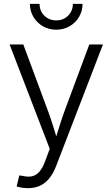

<svg xmlns="http://www.w3.org/2000/svg" viewBox="-20 -770 584 997"><path d="M66.4 198.2 80.1 141.1 97.2 143.1Q124 149.9 145.5 145.5Q167 141.1 184.1 122.1Q201.2 103 214.4 66.9L238.3 2.9L29.8 -539.1H101.1L226.1 -202.1Q243.2 -157.7 256.3 -113.5Q269.5 -69.3 283.2 -26.4H261.2Q274.9 -69.3 288.3 -113.5Q301.8 -157.7 318.4 -202.1L443.8 -539.1H514.6L272 90.8Q256.8 130.4 235.8 156.2Q214.8 182.1 187.5 194.6Q160.2 207 126 207Q107.4 207 92 204.3Q76.7 201.7 66.4 198.2ZM272 -615.7Q233.9 -615.7 202.9 -633.5Q171.9 -651.4 153.6 -682.1Q135.3 -712.9 135.3 -750H185.5Q185.5 -712.9 210.4 -688.5Q235.4 -664.1 272 -664.1Q309.1 -664.1 333.7 -688.7Q358.4 -713.4 358.4 -750H408.7Q408.7 -712.9 390.6 -682.4Q372.6 -651.9 341.6 -633.8Q310.5 -615.7 272 -615.7Z"/></svg>

Font: Inter 18pt Light
Style: Regular
Weight: 300
Designer: Rasmus Andersson
Foundry: rsms
Version: Version 4.001;git-66647c0bb